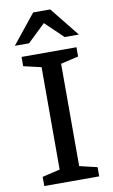

<svg xmlns="http://www.w3.org/2000/svg" viewBox="-101 -980 609 1031"><g transform="rotate(-10 204.0 -464.0)"><path d="M353.5 -50V0H54V-50L150.5 -73V-631L54 -653.5V-704H353.5V-653.5L257 -631V-73ZM190 -875H217L106.5 -769H29L157 -928.5H250L378 -769H300.5Z"/></g></svg>

Font: Newsreader 7pt
Style: Regular
Weight: 400
Designer: Hugues Gentile
Foundry: Production Type
Version: Version 1.003